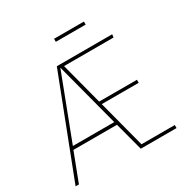

<svg xmlns="http://www.w3.org/2000/svg" viewBox="-185 -992 1124 1153"><g transform="rotate(-30 377.5 -416.0)"><path d="M712 -21V0H464L412 -196H110L35 0H12L275 -681H659L656 -660H313L389 -370H651V-349H395L481 -21ZM406 -218 289 -663 119 -218ZM343 -811V-832H550V-811Z"/></g></svg>

Font: Fira Sans Thin
Style: Regular
Weight: 100
Designer: bBox Type GmbH & Carrois Corporate GbR & Edenspiekermann AG
Foundry: bBox Type GmbH & Carrois Corporate GbR & Edenspiekermann AG
Version: Version 4.301